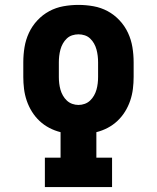

<svg xmlns="http://www.w3.org/2000/svg" viewBox="-20 -763 640 783"><path d="M163 0V-120H227V-224Q203 -230 181 -241.5Q159 -253 141 -270Q123 -287 110 -308Q97 -329 89 -352.5Q81 -376 78 -400.5Q75 -425 75 -449V-509Q75 -540 80 -570.5Q85 -601 98 -629Q111 -657 132.5 -680Q154 -703 181 -717.5Q208 -732 238.5 -737.5Q269 -743 300 -743Q331 -743 361.5 -737.5Q392 -732 419 -717.5Q446 -703 467.5 -680Q489 -657 502 -629Q515 -601 520 -570.5Q525 -540 525 -509V-449Q525 -425 522 -400.5Q519 -376 511 -352.5Q503 -329 490 -308Q477 -287 459 -270Q441 -253 419 -241.5Q397 -230 373 -224V-120H437V0ZM300 -335Q313 -335 325.5 -339.5Q338 -344 347.5 -353Q357 -362 363.5 -373.5Q370 -385 373.5 -397.5Q377 -410 378.5 -423Q380 -436 380 -449V-509Q380 -522 378.5 -535Q377 -548 373.5 -561Q370 -574 363.5 -585.5Q357 -597 347.5 -606Q338 -615 325.5 -619Q313 -623 300 -623Q287 -623 274.5 -619Q262 -615 252.5 -606Q243 -597 236.5 -585.5Q230 -574 226.5 -561Q223 -548 221.5 -535Q220 -522 220 -509V-449Q220 -436 221.5 -423Q223 -410 226.5 -397.5Q230 -385 236.5 -373.5Q243 -362 252.5 -353Q262 -344 274.5 -339.5Q287 -335 300 -335Z"/></svg>

Font: Iosevka Etoile Heavy
Style: Regular
Weight: 900
Designer: Belleve Invis
Foundry: Belleve Invis
Version: Version 22.1.2; ttfautohint (v1.8.4)